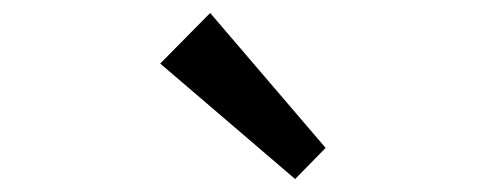

<svg xmlns="http://www.w3.org/2000/svg" viewBox="-20 -971 760 296"><path d="M482 -743 435 -695 227 -873 304 -951Z"/></svg>

Font: Sinkin Sans 500 Medium
Style: 500 Medium
Weight: 500
Designer: Keith Bates
Foundry: K-Type
Version: Sinkin Sans (version 1.0)  by Keith Bates   •   © 2014   www